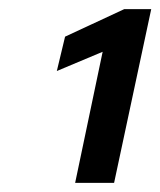

<svg xmlns="http://www.w3.org/2000/svg" viewBox="-20 -819 350 419"><path d="M144 -420 204 -706 104 -664 122 -739 251 -799H310L229 -420Z"/></svg>

Font: Saira Expanded SemiBold
Style: Italic
Weight: 600
Width: 7
Italic angle: -12°
Designer: Hector Gatti with collaboration of the Omnibus-Type team
Foundry: Omnibus-Type
Version: Version 1.101